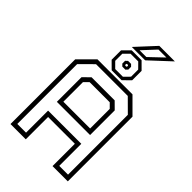

<svg xmlns="http://www.w3.org/2000/svg" viewBox="-304 -1150 1253 1253"><g transform="rotate(45 322.0 -524.0)"><path d="M57.5 0V-597L160.5 -700H483.5L586.5 -597V0H445.5V-206H198.5V0ZM88.5 -32H169V-235.5H475.5V-32H556.5V-584L469 -671H176L88.5 -584ZM198.5 -347H445.5V-528L415 -558.5H229L198.5 -528ZM169 -316.5V-544L216 -590H429L475.5 -544V-316.5ZM276.5 -715 227.5 -763.5V-850.5L276.5 -899.5H368L417 -850.5V-763.5L368 -715ZM287 -737H358L395.5 -775V-840.5L358 -878.5H287L249 -840.5V-775ZM308.5 -781 294.5 -795V-820.5L308.5 -834H336.5L350 -820.5V-795L336.5 -781ZM318 -799H326.5L330.5 -803V-811.5L326.5 -815H318L314 -811.5V-803ZM261.5 -915.5 383.5 -1047.5H527L385 -915.5ZM312.5 -936H375L470 -1026.5H396.5Z"/></g></svg>

Font: Tourney Thin Light
Style: Regular
Weight: 300
Version: Version 1.015